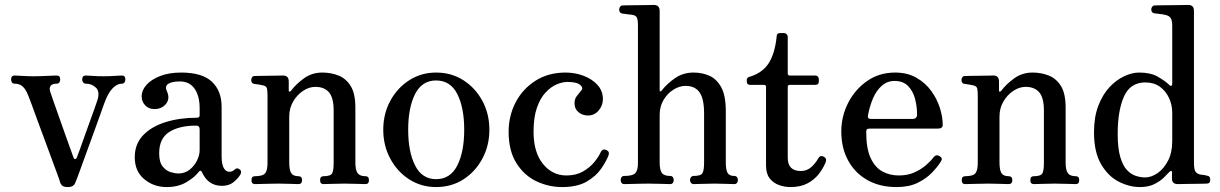

<svg xmlns="http://www.w3.org/2000/svg" viewBox="-20 -746 4945 778"><path d="M255 12Q239 12 232.5 6.5Q226 1 223 -9Q221 -17 211.5 -42.5Q202 -68 188.5 -105Q175 -142 160 -182Q145 -222 131.5 -259Q118 -296 108.5 -322Q99 -348 96 -355Q86 -382 73 -394.5Q60 -407 39 -407Q32 -407 28.5 -412Q25 -417 25 -424Q25 -440 39 -440Q49 -440 70 -438.5Q91 -437 116 -437Q140 -437 170 -438.5Q200 -440 210 -440Q224 -440 224 -424Q224 -417 220.5 -412Q217 -407 210 -407Q191 -407 185 -398Q179 -389 183 -376Q185 -369 195 -340.5Q205 -312 218.5 -274Q232 -236 245 -199Q258 -162 267.5 -136.5Q277 -111 278 -107Q280 -101 284.5 -101.5Q289 -102 291 -107Q294 -114 302.5 -137.5Q311 -161 322 -192Q333 -223 344 -253.5Q355 -284 363.5 -307.5Q372 -331 374 -338Q386 -374 369 -390.5Q352 -407 328 -407Q321 -407 317 -412Q313 -417 313 -424Q313 -440 328 -440Q338 -440 356 -438.5Q374 -437 399 -437Q423 -437 443.5 -438.5Q464 -440 474 -440Q488 -440 488 -424Q488 -417 484.5 -412Q481 -407 474 -407Q455 -407 436.5 -388.5Q418 -370 402 -326Q400 -320 389 -289.5Q378 -259 362.5 -216Q347 -173 331 -129.5Q315 -86 303 -52.5Q291 -19 286 -8Q280 12 255 12Z M655 12Q603 12 564.5 -20Q526 -52 526 -109Q526 -162 559.5 -197.5Q593 -233 650.5 -251Q708 -269 778 -269Q789 -269 789 -279V-307Q789 -357 768.5 -386.5Q748 -416 709 -416Q677 -416 662 -406.5Q647 -397 656 -377Q670 -347 653 -325.5Q636 -304 605 -304Q583 -304 568.5 -319Q554 -334 554 -356Q554 -380 573.5 -402Q593 -424 629 -438Q665 -452 714 -452Q799 -452 838.5 -415Q878 -378 878 -313V-115Q878 -79 887 -64.5Q896 -50 909 -50Q922 -50 931 -59Q941 -69 953 -58Q961 -50 953 -37Q942 -20 924.5 -6.5Q907 7 879 7Q824 7 799 -47Q793 -61 784 -48Q770 -29 736.5 -8.5Q703 12 655 12ZM702 -43Q729 -43 748.5 -58.5Q768 -74 778.5 -96Q789 -118 789 -137V-222Q789 -237 775 -237Q706 -237 665.5 -211Q625 -185 625 -125Q625 -89 639 -71.5Q653 -54 671.5 -48.5Q690 -43 702 -43Z M1013 0Q999 0 999 -16Q999 -32 1013 -32Q1045 -32 1054.5 -44Q1064 -56 1064 -86V-358Q1064 -376 1062 -386.5Q1060 -397 1046 -400Q1039 -402 1028.5 -403.5Q1018 -405 1011 -406Q998 -407 998 -422Q998 -428 1001.5 -433Q1005 -438 1012 -438Q1015 -438 1031 -438.5Q1047 -439 1067 -439Q1087 -439 1104 -439.5Q1121 -440 1127 -440Q1150 -440 1150 -416V-379Q1150 -375 1152.5 -374.5Q1155 -374 1159 -378Q1179 -405 1211.5 -428.5Q1244 -452 1286 -452Q1321 -452 1351.5 -440Q1382 -428 1401 -397.5Q1420 -367 1420 -310V-88Q1420 -57 1429 -44.5Q1438 -32 1461 -32Q1475 -32 1475 -16Q1475 0 1461 0Q1451 0 1425.5 -1Q1400 -2 1376 -2Q1351 -2 1326.5 -1Q1302 0 1291 0Q1277 0 1277 -16Q1277 -32 1291 -32Q1320 -32 1326 -44Q1332 -56 1332 -86V-298Q1332 -350 1313 -372Q1294 -394 1258 -394Q1232 -394 1207.5 -377.5Q1183 -361 1167.5 -334Q1152 -307 1152 -274V-88Q1152 -57 1160 -44.5Q1168 -32 1189 -32Q1204 -32 1204 -16Q1204 0 1189 0Q1179 0 1156 -1Q1133 -2 1108 -2Q1083 -2 1053.5 -1Q1024 0 1013 0Z M1747 12Q1687 12 1638.5 -19Q1590 -50 1561.5 -103Q1533 -156 1533 -220Q1533 -285 1561.5 -337.5Q1590 -390 1638.5 -421Q1687 -452 1747 -452Q1809 -452 1857.5 -421Q1906 -390 1934.5 -337.5Q1963 -285 1963 -220Q1963 -156 1934.5 -103Q1906 -50 1857.5 -19Q1809 12 1747 12ZM1747 -20Q1805 -20 1833 -75.5Q1861 -131 1861 -220Q1861 -310 1833 -365Q1805 -420 1747 -420Q1690 -420 1662 -365Q1634 -310 1634 -220Q1634 -131 1662 -75.5Q1690 -20 1747 -20Z M2258 12Q2203 12 2153.5 -11.5Q2104 -35 2072.5 -85Q2041 -135 2041 -212Q2041 -277 2069.5 -331.5Q2098 -386 2150 -419Q2202 -452 2272 -452Q2310 -452 2344.5 -439Q2379 -426 2401 -402Q2423 -378 2423 -344Q2423 -319 2406 -298.5Q2389 -278 2363 -278Q2340 -278 2324 -291.5Q2308 -305 2308 -327Q2308 -344 2316 -355Q2324 -366 2335 -379Q2345 -389 2331.5 -401.5Q2318 -414 2279 -414Q2259 -414 2235.5 -404Q2212 -394 2190.5 -371Q2169 -348 2155.5 -309Q2142 -270 2142 -212Q2142 -129 2180 -82Q2218 -35 2275 -35Q2314 -35 2342 -51Q2370 -67 2388 -89Q2406 -111 2414 -129Q2421 -145 2437 -138Q2451 -132 2446 -117Q2437 -93 2416 -62.5Q2395 -32 2357 -10Q2319 12 2258 12Z M2509 0Q2502 0 2498.5 -5Q2495 -10 2495 -16Q2495 -23 2498.5 -28Q2502 -33 2509 -33Q2544 -33 2554.5 -44.5Q2565 -56 2565 -86V-642Q2565 -668 2560 -676Q2555 -684 2541 -686Q2534 -687 2521 -688.5Q2508 -690 2502 -691Q2489 -693 2489 -707Q2489 -714 2493 -719Q2497 -724 2503 -724Q2506 -724 2523.5 -724.5Q2541 -725 2563.5 -725Q2586 -725 2605 -725.5Q2624 -726 2629 -726Q2653 -726 2653 -702V-380Q2653 -376 2655.5 -375.5Q2658 -375 2661 -379Q2683 -407 2715.5 -429.5Q2748 -452 2791 -452Q2825 -452 2854.5 -439Q2884 -426 2902.5 -392.5Q2921 -359 2921 -295V-88Q2921 -57 2928.5 -45Q2936 -33 2955 -33Q2963 -33 2966.5 -28Q2970 -23 2970 -16Q2970 -10 2966.5 -5Q2963 0 2955 0Q2945 0 2922.5 -1Q2900 -2 2876 -2Q2851 -2 2826 -1Q2801 0 2790 0Q2784 0 2780 -5Q2776 -10 2776 -16Q2776 -23 2780 -28Q2784 -33 2790 -33Q2820 -33 2826.5 -44.5Q2833 -56 2833 -86V-287Q2833 -346 2814.5 -372Q2796 -398 2758 -398Q2733 -398 2708.5 -382.5Q2684 -367 2668.5 -340.5Q2653 -314 2653 -281V-88Q2653 -57 2662 -45Q2671 -33 2696 -33Q2703 -33 2706.5 -28Q2710 -23 2710 -16Q2710 -10 2706.5 -5Q2703 0 2696 0Q2686 0 2659.5 -1Q2633 -2 2608 -2Q2592 -2 2571.5 -1.5Q2551 -1 2533.5 -0.5Q2516 0 2509 0Z M3183 12Q3160 12 3137 4Q3114 -4 3099 -23Q3084 -42 3084 -76V-394Q3084 -402 3076 -402H3021Q3006 -402 3006 -416V-422Q3006 -428 3010.5 -431.5Q3015 -435 3021 -436Q3071 -452 3095.5 -491Q3120 -530 3127 -597Q3127 -612 3141 -612H3157Q3163 -612 3167.5 -607.5Q3172 -603 3172 -597V-448Q3172 -440 3180 -440H3283Q3290 -440 3294 -435.5Q3298 -431 3298 -426V-416Q3298 -402 3283 -402H3180Q3172 -402 3172 -394V-107Q3172 -53 3225 -53Q3250 -53 3268 -69.5Q3286 -86 3296 -105Q3301 -113 3307 -113.5Q3313 -114 3320 -110Q3332 -102 3325 -87Q3315 -63 3297.5 -40.5Q3280 -18 3252 -3Q3224 12 3183 12Z M3613 12Q3545 12 3494.5 -16.5Q3444 -45 3416.5 -96Q3389 -147 3389 -213Q3389 -275 3417 -329.5Q3445 -384 3494 -418Q3543 -452 3607 -452Q3657 -452 3693.5 -431Q3730 -410 3753.5 -377.5Q3777 -345 3788.5 -308.5Q3800 -272 3800 -240Q3800 -225 3781 -225H3506Q3496 -225 3493 -222Q3490 -219 3490 -211Q3490 -144 3508 -105.5Q3526 -67 3556 -51Q3586 -35 3622 -35Q3658 -35 3685.5 -47.5Q3713 -60 3732.5 -77Q3752 -94 3763 -109Q3774 -122 3788 -113Q3802 -104 3792 -91Q3780 -71 3756.5 -46.5Q3733 -22 3698 -5Q3663 12 3613 12ZM3510 -264H3677Q3696 -264 3696 -282Q3696 -314 3688 -345Q3680 -376 3660 -397Q3640 -418 3605 -418Q3575 -418 3553 -398.5Q3531 -379 3517.5 -347.5Q3504 -316 3497 -278Q3494 -264 3510 -264Z M3891 0Q3877 0 3877 -16Q3877 -32 3891 -32Q3923 -32 3932.5 -44Q3942 -56 3942 -86V-358Q3942 -376 3940 -386.5Q3938 -397 3924 -400Q3917 -402 3906.5 -403.5Q3896 -405 3889 -406Q3876 -407 3876 -422Q3876 -428 3879.5 -433Q3883 -438 3890 -438Q3893 -438 3909 -438.5Q3925 -439 3945 -439Q3965 -439 3982 -439.5Q3999 -440 4005 -440Q4028 -440 4028 -416V-379Q4028 -375 4030.5 -374.5Q4033 -374 4037 -378Q4057 -405 4089.5 -428.5Q4122 -452 4164 -452Q4199 -452 4229.5 -440Q4260 -428 4279 -397.5Q4298 -367 4298 -310V-88Q4298 -57 4307 -44.5Q4316 -32 4339 -32Q4353 -32 4353 -16Q4353 0 4339 0Q4329 0 4303.5 -1Q4278 -2 4254 -2Q4229 -2 4204.5 -1Q4180 0 4169 0Q4155 0 4155 -16Q4155 -32 4169 -32Q4198 -32 4204 -44Q4210 -56 4210 -86V-298Q4210 -350 4191 -372Q4172 -394 4136 -394Q4110 -394 4085.5 -377.5Q4061 -361 4045.5 -334Q4030 -307 4030 -274V-88Q4030 -57 4038 -44.5Q4046 -32 4067 -32Q4082 -32 4082 -16Q4082 0 4067 0Q4057 0 4034 -1Q4011 -2 3986 -2Q3961 -2 3931.5 -1Q3902 0 3891 0Z M4599 12Q4556 12 4513 -10Q4470 -32 4441.5 -81Q4413 -130 4413 -210Q4413 -272 4430.5 -317.5Q4448 -363 4475.5 -392.5Q4503 -422 4535 -437Q4567 -452 4596 -452Q4642 -452 4671 -435.5Q4700 -419 4718 -402Q4724 -396 4727 -398.5Q4730 -401 4730 -407V-642Q4730 -663 4723.5 -673Q4717 -683 4700 -686Q4693 -688 4678.5 -689.5Q4664 -691 4658 -692Q4645 -694 4645 -708Q4645 -714 4649 -719Q4653 -724 4659 -724Q4662 -724 4681 -724.5Q4700 -725 4724.5 -725Q4749 -725 4769 -725.5Q4789 -726 4795 -726Q4818 -726 4818 -702V-88Q4818 -62 4823 -52.5Q4828 -43 4842 -39Q4848 -38 4857 -37Q4866 -36 4871 -34Q4884 -33 4884 -18Q4884 -2 4870 -2Q4867 -2 4851 -1.5Q4835 -1 4814 -1Q4793 -1 4775.5 -0.5Q4758 0 4753 0Q4729 0 4729 -22V-47Q4729 -53 4726 -53.5Q4723 -54 4718 -49Q4710 -40 4695 -25.5Q4680 -11 4656.5 0.5Q4633 12 4599 12ZM4620 -27Q4645 -27 4670.5 -44.5Q4696 -62 4713 -95Q4730 -128 4730 -174V-289Q4730 -321 4717 -349Q4704 -377 4680 -394.5Q4656 -412 4621 -412Q4560 -412 4534.5 -355Q4509 -298 4509 -204Q4509 -145 4519.5 -109.5Q4530 -74 4547 -56.5Q4564 -39 4583.5 -33Q4603 -27 4620 -27Z"/></svg>

Font: Zen Old Mincho Medium
Style: Regular
Weight: 500
Designer: Yoshimichi Ohira
Foundry: Positype
Version: Version 1.500